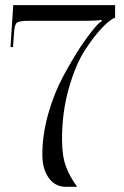

<svg xmlns="http://www.w3.org/2000/svg" viewBox="-20 -722 481 742"><path d="M143.6 -125Q143.6 -201.2 166.5 -282.2Q189.5 -363.3 225.6 -429.7Q261.7 -496.1 290.5 -539.6Q319.3 -583 345.7 -614.3Q363.3 -635.7 373 -639.6L372.1 -645.5Q361.3 -641.6 299.8 -641.6H91.8Q54.7 -641.6 45.4 -634.3Q36.1 -627 34.2 -594.7L30.3 -540H20.5L31.2 -702.1H424.8V-653.3Q407.2 -648.4 376 -616.2Q344.7 -584 308.6 -528.8Q272.5 -473.6 246.1 -381.3Q219.7 -289.1 219.7 -183.6Q219.7 -119.1 234.9 -78.6Q250 -38.1 278.3 0H234.4Q193.4 0 168.5 -34.2Q143.6 -68.4 143.6 -125Z"/></svg>

Font: FoglihtenNo07
Style: Regular
Weight: 500
Designer: gluk (gluksza@wp.pl)
Foundry: gluk (gluksza@wp.pl)
Version: Version 0.871